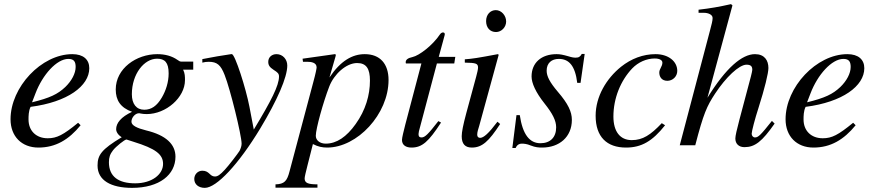

<svg xmlns="http://www.w3.org/2000/svg" viewBox="-20 -703 4234 929"><path d="M358 -109C286 -50 255 -34 211 -34C155 -34 118 -70 118 -125C118 -140 118 -166 128 -186C307 -209 412 -287 412 -373C412 -415 383 -441 330 -441C180 -441 31 -281 31 -126C31 -43 85 11 166 11C249 11 313 -27 370 -97ZM152 -252C186 -341 254 -418 311 -418C339 -418 346 -403 346 -379C346 -348 327 -312 296 -282C259 -247 221 -229 135 -208Z M915 -366V-405H855C852 -405 847 -407 839 -413C812 -432 779 -441 741 -441C640 -441 540 -372 540 -270C540 -218 563 -182 619 -162C565 -137 542 -107 542 -78C542 -65 551 -50 569 -39C471 20 452 47 452 98C452 170 517 206 619 206C752 206 829 142 829 55C829 -5 783 -49 687 -72C643 -83 616 -96 616 -114C616 -135 635 -155 652 -155C654 -155 656 -155 659 -154C668 -152 679 -151 690 -151C783 -151 875 -231 875 -315C875 -332 875 -348 866 -366ZM796 -348C796 -306 783 -265 763 -231C739 -190 712 -172 678 -172C640 -172 618 -200 618 -247C618 -346 678 -419 740 -419C777 -419 796 -401 796 -348ZM769 90C769 141 715 184 634 184C554 184 507 152 507 82C507 59 512 43 527 24C541 6 583 -28 592 -28C603 -24 613 -21 626 -17C733 16 769 44 769 90Z M1187 -186C1170 -275 1117 -441 1102 -441H1098C1044 -433 1011 -427 991 -423C981 -421 970 -419 959 -417V-400C970 -403 979 -404 990 -404C1030 -404 1048 -389 1067 -340C1094 -272 1149 -48 1149 -8C1149 3 1145 15 1139 27C1131 40 1086 99 1068 118C1045 143 1033 151 1020 151C994 151 994 123 959 123C937 123 920 141 920 163C920 189 941 206 971 206C1028 206 1135 91 1239 -81C1322 -219 1370 -329 1370 -386C1370 -416 1348 -441 1318 -441C1295 -441 1278 -426 1278 -404C1278 -388 1284 -378 1304 -365C1323 -353 1330 -347 1330 -333C1330 -289 1293 -217 1208 -76Z M1603 -428C1604 -432 1605 -437 1605 -437C1605 -439 1603 -441 1600 -441L1444 -419L1446 -404H1468C1484 -404 1512 -401 1512 -377C1512 -372 1507 -346 1496 -306L1381 126C1369 173 1356 188 1313 189V205H1516V189C1469 189 1454 182 1454 160C1454 146 1477 64 1494 -6C1519 7 1540 11 1563 11C1709 11 1860 -151 1860 -316C1860 -394 1819 -441 1745 -441C1685 -441 1628 -409 1574 -328ZM1770 -313C1770 -243 1749 -170 1701 -103C1657 -41 1609 -8 1556 -8C1528 -8 1508 -24 1508 -46C1508 -80 1544 -209 1573 -284C1596 -344 1655 -398 1708 -398C1753 -398 1770 -370 1770 -313Z M2183 -428H2103L2131 -531C2132 -533 2132 -538 2132 -538C2132 -543 2129 -546 2123 -546C2119 -546 2113 -543 2109 -537C2073 -483 2008 -434 1976 -427C1952 -422 1943 -413 1943 -402C1943 -402 1943 -399 1944 -396H2019L1941 -100C1933 -68 1925 -37 1925 -26C1925 -1 1944 11 1971 11C2023 11 2054 -18 2114 -110L2101 -117C2052 -54 2036 -38 2020 -38C2011 -38 2005 -41 2005 -54C2005 -57 2006 -64 2007 -68L2094 -396H2178Z M2429 -599C2429 -628 2406 -654 2379 -654C2352 -654 2332 -632 2332 -601C2332 -569 2351 -548 2380 -548C2406 -548 2429 -571 2429 -599ZM2387 -114C2344 -57 2320 -36 2303 -36C2295 -36 2289 -41 2289 -51C2289 -65 2294 -78 2299 -95L2393 -438L2389 -441C2288 -422 2268 -419 2229 -416V-400C2283 -399 2293 -396 2293 -376C2293 -368 2289 -350 2284 -332L2236 -155C2221 -99 2214 -64 2214 -44C2214 -7 2230 11 2263 11C2313 11 2345 -19 2400 -103Z M2809 -442H2795C2787 -428 2780 -424 2765 -424C2757 -424 2748 -425 2729 -431C2704 -438 2690 -441 2673 -441C2599 -441 2552 -399 2552 -333C2552 -301 2572 -256 2615 -202C2654 -153 2671 -119 2671 -87C2671 -38 2642 -10 2595 -10C2543 -10 2509 -51 2495 -146H2479L2459 13H2475C2482 -3 2493 -8 2504 -8C2515 -8 2529 -7 2548 1C2571 10 2586 11 2603 11C2686 11 2747 -40 2747 -123C2747 -162 2729 -201 2679 -259C2640 -305 2625 -334 2625 -361C2625 -398 2649 -418 2684 -418C2733 -418 2763 -385 2773 -302H2789Z M3182 -107C3128 -50 3090 -25 3037 -25C2980 -25 2948 -67 2948 -139C2948 -228 2983 -313 3039 -372C3068 -402 3108 -420 3148 -420C3171 -420 3185 -412 3185 -400C3185 -381 3170 -370 3170 -352C3170 -332 3181 -312 3209 -312C3235 -312 3257 -333 3257 -360C3257 -407 3213 -441 3152 -441C3091 -441 3034 -419 2985 -380C2914 -323 2862 -236 2862 -143C2862 -41 2916 11 3009 11C3084 11 3137 -20 3198 -97Z M3715 -118C3661 -50 3649 -38 3633 -38C3624 -38 3617 -46 3617 -56C3617 -67 3633 -129 3650 -181C3680 -275 3698 -349 3698 -374C3698 -411 3679 -441 3633 -441C3571 -441 3493 -376 3403 -230L3524 -677L3517 -683C3459 -670 3420 -663 3360 -656V-641H3387C3405 -641 3428 -633 3428 -616C3428 -602 3423 -585 3415 -554L3269 0H3344C3384 -154 3400 -189 3440 -250C3492 -329 3556 -390 3592 -390C3615 -390 3620 -380 3620 -365C3620 -361 3617 -348 3613 -332L3558 -125C3545 -76 3538 -45 3538 -33C3538 -7 3555 9 3582 9C3633 9 3667 -18 3728 -105Z M4108 -109C4036 -50 4005 -34 3961 -34C3905 -34 3868 -70 3868 -125C3868 -140 3868 -166 3878 -186C4057 -209 4162 -287 4162 -373C4162 -415 4133 -441 4080 -441C3930 -441 3781 -281 3781 -126C3781 -43 3835 11 3916 11C3999 11 4063 -27 4120 -97ZM3902 -252C3936 -341 4004 -418 4061 -418C4089 -418 4096 -403 4096 -379C4096 -348 4077 -312 4046 -282C4009 -247 3971 -229 3885 -208Z"/></svg>

Font: STIXGeneral
Style: Italic
Weight: 400
Italic angle: -16.33°
Designer: MicroPress Inc., with final additions and corrections provided by Coen Hoffman, Elsevier (retired)
Version: Version 1.1.0